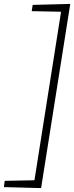

<svg xmlns="http://www.w3.org/2000/svg" viewBox="-35 -863 379 981"><path d="M132 -838 324 -843 175 98 -15 93 -11 61 141 58 277 -803 127 -806Z"/></svg>

Font: Bitter Pro Light
Style: Italic
Weight: 300
Italic angle: -9°
Designer: Sol Matas, and Bitter project Authors
Foundry: Sol Matas
Version: Version 1.010